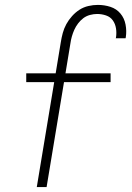

<svg xmlns="http://www.w3.org/2000/svg" viewBox="-20 -763 540 783"><path d="M130 0 201 -428H87V-464H207L228 -591Q231 -610 236 -628.5Q241 -647 250.5 -664.5Q260 -682 274 -697.5Q288 -713 304.5 -723.5Q321 -734 340.5 -738.5Q360 -743 379 -743Q406 -743 430.5 -735Q455 -727 471 -708Q487 -689 492 -663Q497 -637 493 -611L492 -607H452L453 -610Q456 -629 453 -647.5Q450 -666 440 -680Q430 -694 412.5 -700Q395 -706 376 -706Q362 -706 347 -702Q332 -698 320 -689Q308 -680 298.5 -667.5Q289 -655 283 -641.5Q277 -628 273 -614Q269 -600 267 -585L247 -464H431V-428H241L170 0Z"/></svg>

Font: Iosevka Term Curly XLt Obl
Style: Regular
Weight: 200
Italic angle: -9°
Designer: Belleve Invis
Foundry: Belleve Invis
Version: Version 32.3.0